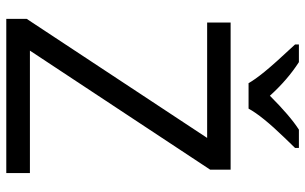

<svg xmlns="http://www.w3.org/2000/svg" viewBox="-200 -771 971 611"><g transform="rotate(90 285.5 -465.5)"><path d="M121.6 -931.2H177.7Q233.4 -895.5 284.7 -838.9Q349.1 -903.3 392.6 -931.2H450.7V-918.9L418.5 -885.7Q348.6 -813.5 325.7 -771H244.6Q233.9 -790.5 208.7 -821.5Q183.6 -852.5 121.6 -918.9ZM530.8 -75.2V0H40V-64.9L418.9 -639.2H51.8V-713.9H520V-648.9L141.1 -75.2Z"/></g></svg>

Font: Open Sans Hebrew
Style: Regular
Weight: 400
Foundry: Ascender Corporation, Yanek Iontef
Version: Version 2.001;PS 002.001;hotconv 1.0.70;makeotf.lib2.5.58329